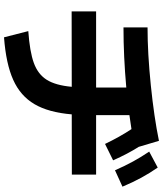

<svg xmlns="http://www.w3.org/2000/svg" viewBox="48 -798 769 904"><g transform="rotate(90 432.0 -346.5)"><path d="M389.2 -300.3 34.2 -299.8V-415H392.6V-557.1Q245.1 -543.9 109.4 -543.9V-657.2Q231.4 -657.2 382.1 -672.6Q532.7 -688 643.6 -710.9L671.9 -615.7Q704.1 -565.4 735.4 -495.1L658.2 -457Q625.5 -525.4 588.4 -581.5L522.5 -571.8V-415H802.7V-300.8L519 -300.3Q509.8 -190.9 470.9 -124.8Q432.1 -58.6 356.4 -24.7Q280.8 9.3 156.2 18.6L127 -95.7Q223.6 -102.5 276.9 -121.8Q330.1 -141.1 356.2 -182.6Q382.3 -224.1 389.2 -300.3ZM694.3 -665 769.5 -705.1Q795.9 -667 817.6 -627Q839.4 -586.9 859.4 -539.1L782.2 -503.9Q761.7 -550.8 740.7 -589.1Q719.7 -627.4 694.3 -665Z"/></g></svg>

Font: Pretendard GOV
Style: Bold
Weight: 700
Designer: Base glyphs from Inter by Rasmus Andersson; Hangeul glyphs from Noto Sans CJK(Source Han Sans) by Jang Soo-young and Kan
Foundry: Kil Hyung-jin
Version: Version 1.309